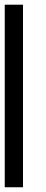

<svg xmlns="http://www.w3.org/2000/svg" viewBox="-20 -789 194 809"><path d="M0 -769.2H76.9V0H0Z"/></svg>

Font: Mintsoda - Lime Green 13x16
Style: Regular
Weight: 400
Designer: Mintsoda-15
Version: Version 1.0